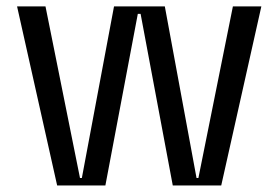

<svg xmlns="http://www.w3.org/2000/svg" viewBox="-20 -565 848 585"><path d="M301.1 0 399.9 -522.7H408.4L506.4 0H654.1L776.3 -545.5H689.6L584.5 -22.7H578.8L482.2 -545.5H327.4L229.4 -22.7H223.7L118.6 -545.5H32L154.1 0Z"/></svg>

Font: Riot Sans 2.0
Style: Regular
Weight: 400
Designer: Rasmus Andersson
Foundry: rsms
Version: Version 3.006;hotconv 1.0.109;makeotfexe 2.5.65596